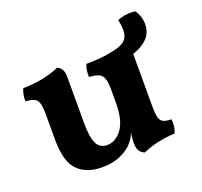

<svg xmlns="http://www.w3.org/2000/svg" viewBox="-107 -703 875 833"><g transform="rotate(-20 331.0 -286.5)"><path d="M230 6Q159 6 119 -34.5Q79 -75 79 -178V-296Q79 -339 69 -356.5Q59 -374 15 -377Q15 -392 17.5 -406.5Q20 -421 26 -434Q79 -434 124.5 -444.5Q170 -455 193 -467Q207 -462 214.5 -449.5Q222 -437 222 -413V-202Q222 -135 236.5 -106Q251 -77 284 -77Q324 -77 353 -116.5Q382 -156 382 -237V-301Q382 -344 369.5 -361.5Q357 -379 310 -382Q310 -397 311.5 -411.5Q313 -426 320 -439Q377 -439 425 -447.5Q473 -456 496 -467Q510 -462 517.5 -449.5Q525 -437 525 -413V-134L401 -98Q395 -80 385.5 -66Q376 -52 365 -41Q342 -20 309 -7Q276 6 230 6ZM426 9Q410 2 402.5 -10Q395 -22 395 -48Q395 -64 398 -85.5Q401 -107 407 -130L525 -167Q525 -136 529 -118.5Q533 -101 545.5 -94Q558 -87 584 -87Q586 -71 584 -54.5Q582 -38 575 -24Q539 -23 499 -14.5Q459 -6 426 9ZM407 -394 421 -447Q454 -452 476 -460Q498 -468 509 -483Q520 -498 520 -524Q520 -544 514 -570Q531 -578 555 -581Q579 -584 598 -580Q618 -548 618 -516Q618 -472 588 -445Q558 -418 510 -406Q462 -394 407 -394Z"/></g></svg>

Font: Vollkorn
Style: Bold
Weight: 700
Designer: Friedrich Althausen
Foundry: Friedrich Althausen
Version: Version 5.000